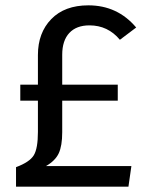

<svg xmlns="http://www.w3.org/2000/svg" viewBox="-20 -699 565 719"><path d="M213 -204Q213 -153 200 -125Q187 -97 152 -77H472L461 0H40V-73Q91 -92 106.5 -117.5Q122 -143 122 -205V-322H56V-382H122V-493Q122 -576 172 -627.5Q222 -679 311 -679Q420 -679 490 -596L429 -550Q384 -604 315 -604Q266 -604 239.5 -575.5Q213 -547 213 -494V-382H421V-322H213Z"/></svg>

Font: Fira Sans
Style: Regular
Weight: 400
Designer: Carrois Corporate & Edenspiekermann AG
Foundry: Carrois Corporate GbR & Edenspiekermann AG
Version: Version 4.106;PS 004.106;hotconv 1.0.70;makeotf.lib2.5.58329